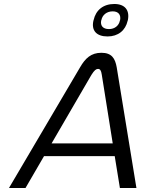

<svg xmlns="http://www.w3.org/2000/svg" viewBox="-20 -944 730 964"><path d="M382 -606 25 0H108L201 -160H556L582 0H665L566 -606C558 -651 541 -679 489 -679C437 -679 408 -651 382 -606ZM239 -224 439 -568C454 -592 463 -598 472 -598C482 -598 488 -591 491 -569L546 -224ZM449 -840C438 -791 464 -761 520 -761C573 -761 610 -791 621 -840L622 -843C632 -893 607 -924 554 -924C498 -924 461 -893 450 -843ZM488 -841 489 -843C494 -869 516 -887 546 -887C575 -887 588 -869 583 -843L582 -841C577 -815 556 -798 527 -798C497 -798 483 -815 488 -841Z"/></svg>

Font: LT Wave Text Light Italic
Style: Regular
Weight: 300
Designer: Daniel Lyons
Version: Version 2.5 (Glyphs App)